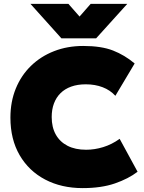

<svg xmlns="http://www.w3.org/2000/svg" viewBox="-20 -951 740 986"><path d="M404.5 15Q295.5 15 211.8 -29Q128 -73 80.8 -154.2Q33.5 -235.5 33.5 -347Q33.5 -428.5 61 -496Q88.5 -563.5 138.8 -612.5Q189 -661.5 257.5 -688.2Q326 -715 407.5 -715Q500.5 -715 560.5 -691.5Q620.5 -668 671.5 -625L572.5 -459Q545.5 -488.5 506.8 -503.2Q468 -518 420.5 -518Q378 -518 345.5 -506.2Q313 -494.5 290.8 -472.5Q268.5 -450.5 257 -419.5Q245.5 -388.5 245.5 -350Q245.5 -297.5 266.5 -260Q287.5 -222.5 327 -202.2Q366.5 -182 422.5 -182Q465.5 -182 509.8 -195.5Q554 -209 594.5 -238L686.5 -69Q639.5 -33 570 -9Q500.5 15 404.5 15ZM295.5 -754 136.5 -931H331.5L388.5 -866L445.5 -931H633.5L473.5 -754Z"/></svg>

Font: Geologica Black
Style: Regular
Weight: 900
Designer: Sindre Bremnes, Frode Helland
Foundry: Monokrom Skriftforlag AS
Version: Version 1.010;gftools[0.9.28]